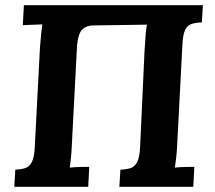

<svg xmlns="http://www.w3.org/2000/svg" viewBox="-20 -720 829 740"><path d="M35 0 39 -66Q61 -67 77 -72Q93 -77 102.5 -95Q112 -113 114 -153L134 -536Q136 -563 138.5 -588Q141 -613 143 -626Q127 -625 103 -624.5Q79 -624 68 -623L72 -700H762L758 -634Q736 -633 719.5 -628Q703 -623 694 -605.5Q685 -588 683 -547L663 -164Q662 -137 659 -112Q656 -87 654 -74Q670 -76 694.5 -76.5Q719 -77 729 -77L725 0H440L444 -66Q467 -67 483 -72Q499 -77 508.5 -95Q518 -113 520 -153L537 -522Q539 -548 540.5 -574Q542 -600 546 -625L340 -622Q314 -622 298 -607.5Q282 -593 277 -546L257 -164Q256 -137 253.5 -112Q251 -87 249 -74Q265 -76 289.5 -76.5Q314 -77 324 -77L320 0Z"/></svg>

Font: Lora
Style: Italic
Weight: 400
Italic angle: -3°
Designer: Olga Karpushina, Alexei Vanyashin (Cyrillic)
Foundry: Cyreal
Version: Version 3.008